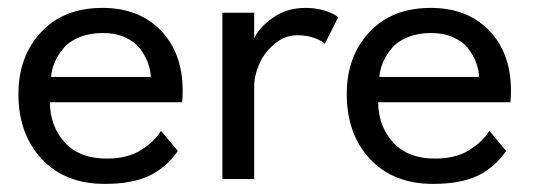

<svg xmlns="http://www.w3.org/2000/svg" viewBox="-20 -442 1326 474"><path d="M103 -189.5Q104 -129.5 140.2 -90Q176.5 -50.5 243.5 -50.5Q295 -50.5 328.5 -71.8Q362 -93 377.5 -119L419 -69.5Q391.5 -29 349.2 -8.5Q307 12 238.5 12Q140.5 12 83 -49.5Q25.5 -111 25.5 -210Q25.5 -302.5 81.2 -362.5Q137 -422.5 233 -422.5Q323 -422.5 377 -366.8Q431 -311 431 -217Q431 -204.5 429.5 -189.5ZM352.5 -252Q351.5 -269.5 345 -287.2Q338.5 -305 325.5 -322Q312.5 -339 288.8 -349.8Q265 -360.5 234 -360.5Q201.5 -360.5 176.2 -350.2Q151 -340 136.8 -323Q122.5 -306 115 -288.2Q107.5 -270.5 106 -252Z M607.5 0H529V-410.5H607.5V-347Q618.5 -373 653 -397.8Q687.5 -422.5 734.5 -422.5Q760.5 -422.5 782.5 -415.5Q804.5 -408.5 815 -399.5L782 -334Q773.5 -342 755.5 -348.5Q737.5 -355 714.5 -355Q683 -355 657.5 -333.5Q632 -312 619.8 -283.5Q607.5 -255 607.5 -228.5Z M913.5 -189.5Q914.5 -129.5 950.8 -90Q987 -50.5 1054 -50.5Q1105.5 -50.5 1139 -71.8Q1172.5 -93 1188 -119L1229.5 -69.5Q1202 -29 1159.8 -8.5Q1117.5 12 1049 12Q951 12 893.5 -49.5Q836 -111 836 -210Q836 -302.5 891.8 -362.5Q947.5 -422.5 1043.5 -422.5Q1133.5 -422.5 1187.5 -366.8Q1241.5 -311 1241.5 -217Q1241.5 -204.5 1240 -189.5ZM1163 -252Q1162 -269.5 1155.5 -287.2Q1149 -305 1136 -322Q1123 -339 1099.2 -349.8Q1075.5 -360.5 1044.5 -360.5Q1012 -360.5 986.8 -350.2Q961.5 -340 947.2 -323Q933 -306 925.5 -288.2Q918 -270.5 916.5 -252Z"/></svg>

Font: League Spartan
Style: Regular
Weight: 350
Foundry: The League of Moveable Type
Version: Version 2.002